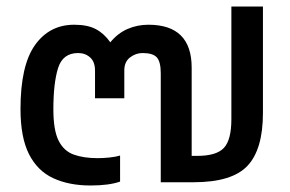

<svg xmlns="http://www.w3.org/2000/svg" viewBox="-20 -560 892 590"><path d="M258 10Q192 10 143.5 -12.5Q95 -35 69 -86.5Q43 -138 43 -225Q43 -359 87.5 -421.5Q132 -484 208 -484Q249 -484 274.5 -470.5Q300 -457 319 -430Q342 -458 372 -471Q402 -484 436 -484Q569 -484 569 -352V-81H586Q645 -81 668 -105.5Q691 -130 691 -194V-540H788V-213Q788 -101 740.5 -50.5Q693 0 575 0H474V-335Q474 -370 462 -383.5Q450 -397 418 -397Q397 -397 379.5 -383.5Q362 -370 362 -344V-258H272V-343Q272 -370 257 -383.5Q242 -397 220 -397Q173 -397 158.5 -351Q144 -305 144 -224Q144 -160 160 -128Q176 -96 206.5 -85Q237 -74 280 -74Q297 -74 316.5 -76Q336 -78 349 -82V-2Q315 10 258 10Z"/></svg>

Font: Kanit
Style: Regular
Weight: 400
Designer: Katatrad Team
Foundry: CadsonDemak
Version: Version 2.000; ttfautohint (v1.8.3)